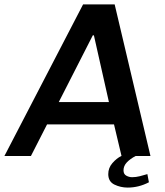

<svg xmlns="http://www.w3.org/2000/svg" viewBox="-61 -706 748 869"><path d="M-41 0 315 -686H458L620 0H489L455 -143H152L79 0ZM205 -244H432L364 -546H359ZM517 143Q485 143 457 129.5Q429 116 429 82Q429 54 447.5 32.5Q466 11 488 0H553Q528 13 513 29Q498 45 498 65Q498 82 510.5 89Q523 96 537 96Q554 96 572 91.5Q590 87 606 82L613 119Q590 131 566 137Q542 143 517 143Z"/></svg>

Font: Chivo Medium
Style: Italic
Weight: 500
Italic angle: -8.05°
Designer: Hector Gatti
Foundry: Omnibus-Type
Version: Version 2.002